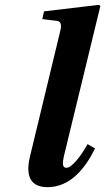

<svg xmlns="http://www.w3.org/2000/svg" viewBox="-20 -762 435 794"><path d="M104 -115C84 -32 108 12 176 12C271 12 332 -65 373 -148L342 -166C316 -118 277 -68 255 -68C237 -68 238 -88 244 -115L395 -737L389 -742L162 -715L155 -683L213 -676C232 -674 236 -662 229 -633Z"/></svg>

Font: Heuristica
Style: Bold Italic
Weight: 700
Italic angle: -13°
Version: Version 1.0.1